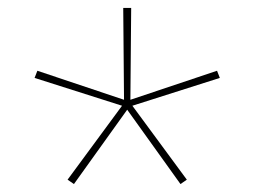

<svg xmlns="http://www.w3.org/2000/svg" viewBox="-20 -783 640 483"><path d="M166 -320 150 -331 287 -517 67 -587 74 -605 292 -532 290 -763H310L308 -532L526 -605L533 -587L313 -517L450 -331L434 -320L300 -507Z"/></svg>

Font: Iosevka Curly Slab ThEx
Style: Regular
Weight: 100
Width: 7
Monospace: yes
Designer: Belleve Invis
Foundry: Belleve Invis
Version: Version 11.1.0; ttfautohint (v1.8.3)